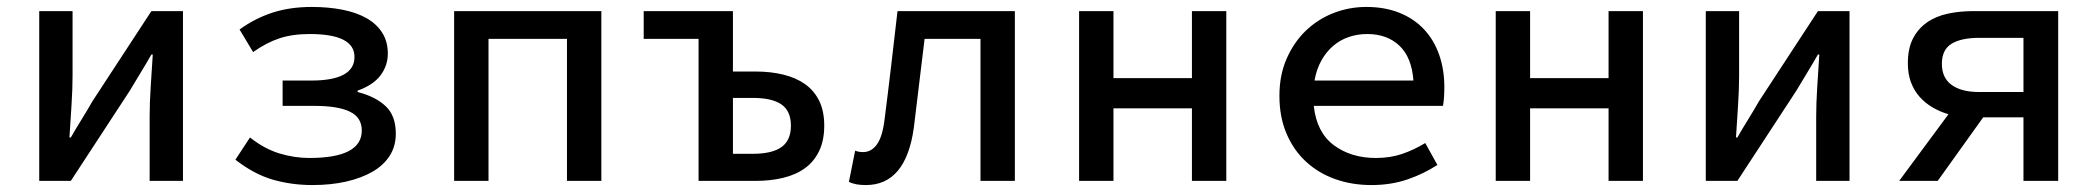

<svg xmlns="http://www.w3.org/2000/svg" viewBox="-20 -521 6040 553"><path d="M93 0V-489H189V-303Q189 -265 186 -218.5Q183 -172 180 -125H184Q197 -148 215 -177Q233 -206 246 -229L416 -489H507V0H411V-185Q411 -224 414 -270.5Q417 -317 420 -364H416Q403 -341 385 -311.5Q367 -282 354 -260L184 0Z M880 12Q820 12 766 -3.5Q712 -19 658 -61L700 -125Q742 -92 785 -79Q828 -66 871 -66Q1022 -66 1022 -145Q1022 -183 987.5 -199.5Q953 -216 887 -216H794V-289H876Q1001 -289 1001 -357Q1001 -423 872 -423Q822 -423 784.5 -410.5Q747 -398 709 -371L670 -436Q714 -468 764.5 -484.5Q815 -501 878 -501Q926 -501 966.5 -493Q1007 -485 1036 -468.5Q1065 -452 1081 -426.5Q1097 -401 1097 -367Q1097 -332 1076 -304Q1055 -276 1010 -260V-256Q1061 -243 1090.5 -215.5Q1120 -188 1120 -136Q1120 -100 1102.5 -72.5Q1085 -45 1053 -26.5Q1021 -8 977 2Q933 12 880 12Z M1288 0V-489H1712V0H1613V-409H1387V0Z M1992 0V-409H1834V-489H2091V-315H2156Q2200 -315 2236.5 -306Q2273 -297 2299 -278.5Q2325 -260 2339.5 -230.5Q2354 -201 2354 -159Q2354 -117 2339.5 -86.5Q2325 -56 2299 -37Q2273 -18 2236.5 -9Q2200 0 2156 0ZM2091 -78H2148Q2204 -78 2231 -97.5Q2258 -117 2258 -159Q2258 -201 2231 -220Q2204 -239 2148 -239H2091Z M2474 12Q2459 12 2447.5 10Q2436 8 2425 3L2443 -87Q2448 -85 2453.5 -84Q2459 -83 2466 -83Q2490 -83 2506 -105.5Q2522 -128 2528 -179Q2538 -257 2547 -334Q2556 -411 2565 -489H2903V0H2804V-409H2643Q2635 -345 2627.5 -281Q2620 -217 2612 -153Q2589 12 2474 12Z M3088 0V-489H3187V-296H3413V-489H3512V0H3413V-209H3187V0Z M3930 12Q3874 12 3826 -5Q3778 -22 3742 -55Q3706 -88 3685.5 -136Q3665 -184 3665 -245Q3665 -305 3686 -352.5Q3707 -400 3741.5 -433Q3776 -466 3821 -483.5Q3866 -501 3915 -501Q3969 -501 4011 -484Q4053 -467 4081.5 -436.5Q4110 -406 4125 -363.5Q4140 -321 4140 -270Q4140 -254 4139 -240Q4138 -226 4136 -216H3764Q3772 -140 3821.5 -103Q3871 -66 3943 -66Q3984 -66 4018 -77.5Q4052 -89 4085 -109L4120 -46Q4082 -21 4034.5 -4.5Q3987 12 3930 12ZM3918 -423Q3890 -423 3865 -414.5Q3840 -406 3820 -389Q3800 -372 3786 -347Q3772 -322 3766 -289H4051Q4046 -356 4010.5 -389.5Q3975 -423 3918 -423Z M4288 0V-489H4387V-296H4613V-489H4712V0H4613V-209H4387V0Z M4893 0V-489H4989V-303Q4989 -265 4986 -218.5Q4983 -172 4980 -125H4984Q4997 -148 5015 -177Q5033 -206 5046 -229L5216 -489H5307V0H5211V-185Q5211 -224 5214 -270.5Q5217 -317 5220 -364H5216Q5203 -341 5185 -311.5Q5167 -282 5154 -260L4984 0Z M5808 0V-183H5692L5561 0H5450L5592 -192Q5568 -199 5546.5 -211.5Q5525 -224 5509 -242Q5493 -260 5484 -284Q5475 -308 5475 -339Q5475 -381 5489.5 -409.5Q5504 -438 5529.5 -456Q5555 -474 5589.5 -481.5Q5624 -489 5664 -489H5908V0ZM5680 -256H5808V-412H5680Q5629 -412 5601 -395Q5573 -378 5573 -337Q5573 -297 5601 -276.5Q5629 -256 5680 -256Z"/></svg>

Font: Source Code Pro Medium
Style: Regular
Weight: 500
Monospace: yes
Designer: Paul D. Hunt, Teo Tuominen
Foundry: Adobe Systems Incorporated
Version: Version 2.030;PS 1.000;hotconv 16.6.51;makeotf.lib2.5.65220